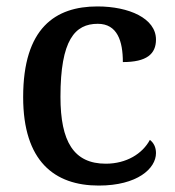

<svg xmlns="http://www.w3.org/2000/svg" viewBox="-20 -567 544 597"><path d="M287 10C407 10 465 -43 465 -91C465 -109 458 -123 446 -132C423 -89 373 -58 309 -58C209 -58 168 -127 168 -266C168 -443 213 -493 284 -493C345 -493 362 -439 362 -374C436 -374 465 -399 465 -444C465 -510 381 -547 283 -547C152 -547 52 -480 52 -265C52 -66 149 10 287 10Z"/></svg>

Font: Noto Serif Oriya Medium
Style: Regular
Weight: 500
Designer: David Williams
Foundry: Google LLC, David Williams
Version: Version 1.051